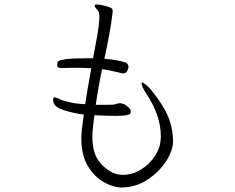

<svg xmlns="http://www.w3.org/2000/svg" viewBox="-20 -780 1040 850"><path d="M518 50Q484 50 442.5 28Q401 6 370.5 -42.5Q340 -91 340 -168Q340 -198 351 -273Q303 -279 259 -293.5Q215 -308 215 -338Q215 -346 219 -349Q219 -349 221 -349Q225 -349 231 -346.5Q237 -344 241 -343Q249 -337 283.5 -328.5Q318 -320 357 -319Q366 -377 384 -478Q340 -480 312 -480L252 -479Q242 -479 237.5 -482Q233 -485 233 -491Q233 -504 238 -509Q243 -514 271.5 -518Q300 -522 366 -522H392Q403 -578 411 -624.5Q419 -671 420 -704Q420 -726 413 -734Q411 -737 405 -743.5Q399 -750 399 -754Q399 -756 401 -759Q402 -760 410 -760Q419 -760 432.5 -757Q446 -754 456 -751Q470 -747 474.5 -743Q479 -739 479 -728L478 -720Q468 -638 442 -520Q506 -514 533 -504Q540 -503 544.5 -496.5Q549 -490 549 -484L548 -479Q543 -455 525 -455Q523 -455 515 -457Q471 -468 432 -474Q415 -394 404 -316H440Q480 -316 484 -317Q502 -323 510 -323H514Q529 -321 544 -309Q559 -297 559 -288Q559 -280 556 -276.5Q553 -273 539 -270Q525 -267 491 -267Q446 -267 398 -270L392 -222Q389 -197 389 -176Q389 -110 413 -73.5Q437 -37 480 -15Q501 -6 524 -6Q568 -6 606 -30.5Q644 -55 666.5 -90.5Q689 -126 691 -159L692 -177Q692 -270 626 -368Q607 -397 607 -412Q607 -415 607 -415H608Q614 -415 626.5 -404.5Q639 -394 649 -382Q701 -318 723 -267Q745 -216 746 -156V-154Q746 -114 715 -66Q684 -18 632 16Q580 50 518 50Z"/></svg>

Font: JyunsaiKaai Light
Style: Regular
Weight: 300
Designer: Fontworks Inc.
Version: Version 0.030;April 7, 2024;FontCreator 14.0.0.2901 64-bit